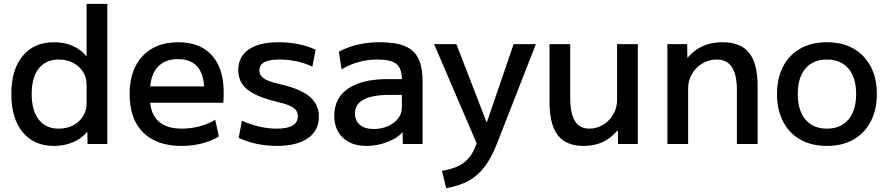

<svg xmlns="http://www.w3.org/2000/svg" viewBox="-20 -750 4626 1000"><path d="M261 10Q157 10 98 -61.5Q39 -133 39 -260Q39 -387 98 -458.5Q157 -530 261 -530Q314 -530 357.5 -511.5Q401 -493 429 -458H431V-730H539V0H436L435 -62H433Q405 -28 359.5 -9Q314 10 261 10ZM285 -80Q328 -80 360.5 -97Q393 -114 412 -144Q431 -174 431 -211V-309Q431 -347 412 -376.5Q393 -406 360.5 -423Q328 -440 286 -440Q219 -440 182 -393.5Q145 -347 145 -260Q145 -174 182 -127Q219 -80 285 -80Z M926 10Q796 10 725.5 -60Q655 -130 655 -260Q655 -386 722.5 -458Q790 -530 908 -530Q1022 -530 1083.5 -462Q1145 -394 1145 -269Q1145 -256 1144.5 -240Q1144 -224 1143 -215H715V-300H1061L1044 -274Q1044 -359 1010 -400.5Q976 -442 908 -442Q836 -442 798.5 -398Q761 -354 761 -270V-240Q761 -161 803 -120.5Q845 -80 927 -80Q974 -80 1019 -92Q1064 -104 1101 -126L1120 -39Q1082 -16 1032 -3Q982 10 926 10Z M1422 10Q1368 10 1316.5 -1Q1265 -12 1223 -32L1240 -121Q1286 -101 1331 -90.5Q1376 -80 1421 -80Q1476 -80 1503.5 -96Q1531 -112 1531 -144Q1531 -164 1521 -177Q1511 -190 1486.5 -200.5Q1462 -211 1418 -221Q1349 -238 1305.5 -260Q1262 -282 1241.5 -312.5Q1221 -343 1221 -384Q1221 -455 1275.5 -492.5Q1330 -530 1432 -530Q1483 -530 1532 -520.5Q1581 -511 1624 -491L1607 -403Q1566 -422 1523 -431Q1480 -440 1436 -440Q1383 -440 1357 -426Q1331 -412 1331 -383Q1331 -366 1341.5 -353Q1352 -340 1376 -330Q1400 -320 1440 -311Q1493 -299 1531 -283Q1569 -267 1593 -246.5Q1617 -226 1629 -200.5Q1641 -175 1641 -143Q1641 -70 1583.5 -30Q1526 10 1422 10Z M1889 10Q1811 10 1766 -32.5Q1721 -75 1721 -148Q1721 -239 1793 -288.5Q1865 -338 1998 -338H2073Q2073 -394 2044.5 -417Q2016 -440 1947 -440Q1897 -440 1851.5 -428Q1806 -416 1759 -389L1745 -481Q1793 -506 1845.5 -518Q1898 -530 1960 -530Q2040 -530 2088.5 -510Q2137 -490 2159 -445Q2181 -400 2181 -327V0H2078L2077 -60H2075Q2048 -29 1995.5 -9.5Q1943 10 1889 10ZM1927 -78Q1967 -78 2000.5 -93Q2034 -108 2053.5 -133Q2073 -158 2073 -189V-256H2013Q1921 -256 1875 -232Q1829 -208 1829 -159Q1829 -121 1854.5 -99.5Q1880 -78 1927 -78Z M2282 140Q2340 130 2377 109.5Q2414 89 2437 52Q2460 15 2474 -43L2479 35L2241 -520H2357L2514 -114H2516L2655 -520H2771L2568 -1Q2540 71 2504.5 118Q2469 165 2421 191.5Q2373 218 2304 230Z M3020 10Q2928 10 2885 -46Q2842 -102 2842 -220V-520H2950V-240Q2950 -158 2974.5 -119Q2999 -80 3050 -80Q3089 -80 3122 -100.5Q3155 -121 3174.5 -155Q3194 -189 3194 -230V-520H3302V0H3199L3198 -70H3196Q3162 -30 3119 -10Q3076 10 3020 10Z M3456 0V-520H3559L3560 -450H3562Q3597 -491 3641.5 -510.5Q3686 -530 3743 -530Q3838 -530 3882 -474.5Q3926 -419 3926 -300V0H3818V-280Q3818 -361 3792 -400.5Q3766 -440 3713 -440Q3672 -440 3638 -419.5Q3604 -399 3584 -365Q3564 -331 3564 -290V0Z M4287 10Q4207 10 4148.5 -23Q4090 -56 4058.5 -117Q4027 -178 4027 -260Q4027 -343 4058.5 -403.5Q4090 -464 4148.5 -497Q4207 -530 4287 -530Q4367 -530 4425 -497Q4483 -464 4515 -403.5Q4547 -343 4547 -260Q4547 -178 4515 -117Q4483 -56 4425 -23Q4367 10 4287 10ZM4287 -80Q4359 -80 4399 -127.5Q4439 -175 4439 -260Q4439 -346 4399 -393Q4359 -440 4287 -440Q4215 -440 4175 -393Q4135 -346 4135 -260Q4135 -175 4175 -127.5Q4215 -80 4287 -80Z"/></svg>

Font: M PLUS 2 Thin Medium
Style: Regular
Weight: 500
Version: Version 1.001